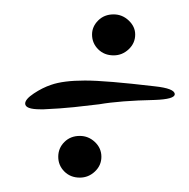

<svg xmlns="http://www.w3.org/2000/svg" viewBox="-20 -316 263 267"><path d="M138 -239Q125 -239 116.5 -247.5Q108 -256 108 -268Q108 -279 116.5 -287.5Q125 -296 138 -296Q150 -296 159 -287.5Q168 -279 168 -268Q168 -256 159 -247.5Q150 -239 138 -239ZM36 -164Q15 -164 15 -172Q15 -178 27 -186Q39 -194 51 -198Q68 -204 98 -204Q113 -204 137 -202Q161 -200 195 -196Q223 -193 223 -185Q223 -178 195 -177Q147 -176 118 -171Q102 -169 83 -167Q64 -165 41 -164ZM91 -69Q78 -69 69.5 -77.5Q61 -86 61 -98Q61 -110 69.5 -118.5Q78 -127 91 -127Q103 -127 112 -118.5Q121 -110 121 -98Q121 -86 112 -77.5Q103 -69 91 -69Z"/></svg>

Font: Passions Conflict
Style: Regular
Weight: 400
Designer: Robert E. Leuschke
Foundry: Robert E. Leuschke
Version: Version 1.010; ttfautohint (v1.8.3)